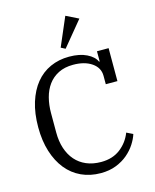

<svg xmlns="http://www.w3.org/2000/svg" viewBox="-138 -1044 925 1148"><g transform="rotate(-15 324.5 -470.0)"><path d="M342 12Q276 12 222 -13Q168 -38 130 -85Q92 -132 71 -199Q50 -266 50 -349Q50 -436 71 -503Q92 -570 129.5 -616Q167 -662 220 -686Q273 -710 337 -710Q402 -710 445.5 -688.5Q489 -667 503 -635H507V-698H579V-494H507V-546Q507 -596 463 -626.5Q419 -657 348 -657Q295 -657 256.5 -637.5Q218 -618 193.5 -584.5Q169 -551 157.5 -506.5Q146 -462 146 -413V-292Q146 -237 160.5 -193Q175 -149 202.5 -117.5Q230 -86 270 -69Q310 -52 361 -52Q432 -52 480 -89Q528 -126 550 -183L589 -164Q580 -135 560 -104Q540 -73 509.5 -47Q479 -21 437 -4.5Q395 12 342 12ZM303 -775 379 -952 456 -914 330 -761Z"/></g></svg>

Font: IBM Plex Serif
Style: Regular
Weight: 400
Designer: Mike Abbink, Paul van der Laan, Pieter van Rosmalen
Foundry: Bold Monday
Version: Version 3.001